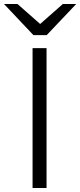

<svg xmlns="http://www.w3.org/2000/svg" viewBox="-61 -941 402 961"><path d="M102 0V-700H172V0ZM106.5 -765 -41 -921H26.5L140 -821L253.5 -921H320.5L172.5 -765Z"/></svg>

Font: Overpass Light
Style: Regular
Weight: 300
Designer: Delve Withrington, Dave Bailey, Thomas Jockin
Foundry: Delve Fonts LLC
Version: Version 4.000; ttfautohint (v1.8.3)